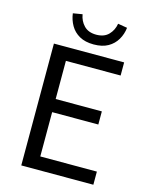

<svg xmlns="http://www.w3.org/2000/svg" viewBox="-124 -920 776 999"><g transform="rotate(15 263.5 -421.0)"><path d="M89.7 0V-656.3H468V-585.6H173.2V-380H421.9V-309.3H173.2V-70.7H478V0ZM290 -705.4Q244.1 -705.4 213.1 -722.9Q182.2 -740.4 165.3 -769.9Q148.4 -799.3 144 -834L194.3 -842.4Q200 -807.1 223.7 -782.5Q247.4 -757.9 290 -757.9Q332.6 -757.9 356.3 -782.5Q380 -807.1 385.7 -842.4L436 -834Q432.2 -799.3 415 -769.9Q397.8 -740.4 367.2 -722.9Q336.6 -705.4 290 -705.4Z"/></g></svg>

Font: Source Sans 3 Variable
Style: Regular
Weight: 200
Designer: Paul D. Hunt
Foundry: Adobe Systems Incorporated
Version: Version 3.026